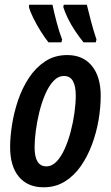

<svg xmlns="http://www.w3.org/2000/svg" viewBox="-20 -786 470 816"><path d="M165 10Q98 10 60.5 -34.5Q23 -79 23 -161Q23 -203 31 -255Q39 -307 56.5 -359Q74 -411 102.5 -454.5Q131 -498 171.5 -525Q212 -552 266 -552Q333 -552 370.5 -506Q408 -460 408 -379Q408 -330 399 -276.5Q390 -223 371 -172Q352 -121 323.5 -80Q295 -39 255.5 -14.5Q216 10 165 10ZM177 -79Q201 -79 220.5 -99.5Q240 -120 255 -153.5Q270 -187 280.5 -227Q291 -267 296.5 -307Q302 -347 302 -380Q302 -420 290 -441.5Q278 -463 252 -463Q227 -463 207 -441.5Q187 -420 172 -385Q157 -350 147 -309Q137 -268 132 -229Q127 -190 127 -160Q127 -79 177 -79ZM335 -606Q317 -628 299 -655Q281 -682 268 -709Q255 -736 249 -756L251 -766H349Q357 -734 366.5 -697Q376 -660 390 -618L387 -606ZM186 -606Q170 -626 152.5 -654Q135 -682 121.5 -709.5Q108 -737 103 -756L104 -766H203Q210 -732 221 -690.5Q232 -649 244 -618L241 -606Z"/></svg>

Font: Noto Sans ExtraCondensed SemiBold
Style: Italic
Weight: 600
Width: 2
Italic angle: -12°
Designer: Monotype Design Team
Foundry: Monotype Imaging Inc.
Version: Version 2.013; ttfautohint (v1.8.4.7-5d5b)